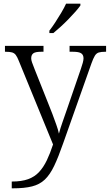

<svg xmlns="http://www.w3.org/2000/svg" viewBox="-20 -786 598 1046"><path d="M44 203Q98 203 133.5 190Q169 177 193 151Q217 125 235 87.5Q253 50 269 1L83 -453Q74 -476 66 -486.5Q58 -497 45.5 -500.5Q33 -504 10 -504H7V-536H217V-504H204Q173 -504 161.5 -495.5Q150 -487 150 -468Q150 -459 154.5 -446Q159 -433 169 -408L243 -222Q254 -196 265.5 -165Q277 -134 287 -106Q297 -78 301 -58Q309 -88 320.5 -120.5Q332 -153 345 -191L421 -412Q427 -429 431 -444Q435 -459 435 -468Q435 -487 422.5 -495.5Q410 -504 378 -504H359V-536H558V-504H554Q531 -504 518 -500Q505 -496 496.5 -482Q488 -468 478 -440L324 -5Q298 70 275 118Q252 166 224 192.5Q196 219 154.5 229.5Q113 240 50 240H44ZM249 -619Q264 -638 281 -664Q298 -690 314 -717Q330 -744 340 -766H418V-756Q409 -743 391.5 -723Q374 -703 352.5 -681Q331 -659 309.5 -639.5Q288 -620 271 -606H249Z"/></svg>

Font: Noto Serif Gujarati Light
Style: Regular
Weight: 300
Version: Version 2.102